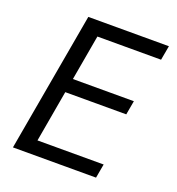

<svg xmlns="http://www.w3.org/2000/svg" viewBox="-132 -831 863 938"><g transform="rotate(20 300.0 -362.5)"><path d="M167.5 -725H586.5L573 -650H242L200.5 -414H517.5L504.5 -341H187.5L140.5 -73H484.5L471.5 0H39.5Z"/></g></svg>

Font: JuliaMono Italic
Style: Regular
Weight: 400
Italic angle: -9°
Monospace: yes
Designer: cormullion
Foundry: corm
Version: Version 0.049; ttfautohint (v1.8.4)